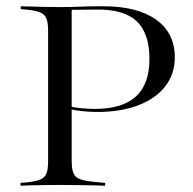

<svg xmlns="http://www.w3.org/2000/svg" viewBox="-20 -591 614 611"><path d="M133.1 -201.6V-492.7Q133.1 -517.7 128.2 -531Q123.4 -544.4 110.1 -550.4Q96.8 -556.5 71 -559.7L46 -562.1V-571Q61.3 -571 80.6 -570.2Q100 -569.4 122.2 -569Q144.4 -568.5 170.2 -568.5Q207.3 -568.5 235.9 -569.8Q264.5 -571 287.1 -571H310.5Q416.9 -571 476.6 -528.6Q536.3 -486.3 536.3 -408.1Q536.3 -355.6 506 -316.5Q475.8 -277.4 420.2 -256Q364.5 -234.7 289.5 -234.7Q275 -234.7 258.1 -235.9Q241.1 -237.1 225 -239.5Q208.9 -241.9 196.8 -245.2V-254Q216.1 -248.4 241.5 -246.4Q266.9 -244.4 281.5 -244.4Q369.4 -244.4 412.5 -283.9Q455.6 -323.4 455.6 -403.2Q455.6 -485.5 414.5 -523.8Q373.4 -562.1 285.5 -560.5L208.1 -559.7V-201.6ZM162.1 -2.4Q137.9 -2.4 116.9 -2Q96 -1.6 78.2 -1.2Q60.5 -0.8 45.2 0V-8.9L71 -11.3Q96.8 -14.5 110.1 -20.6Q123.4 -26.6 128.2 -39.9Q133.1 -53.2 133.1 -78.2V-201.6H208.1V-78.2Q208.1 -41.9 220.6 -29.4Q233.1 -16.9 273.4 -12.9L314.5 -8.9V0Q296.8 -0.8 275.4 -1.2Q254 -1.6 229.4 -2Q204.8 -2.4 175.8 -2.4H170.2Z"/></svg>

Font: Playfair 144pt SemiExpanded Light
Style: Regular
Weight: 300
Width: 6
Designer: Claus Eggers Sørensen
Foundry: Claus Eggers Sørensen
Version: Version 2.203